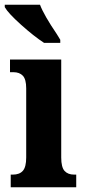

<svg xmlns="http://www.w3.org/2000/svg" viewBox="-34 -786 357 806"><path d="M11 -53H20Q48 -53 62 -69Q76 -85 76 -125V-415Q76 -453 62 -468Q48 -483 22 -483H8V-536H223V-125Q223 -84 237 -68.5Q251 -53 277 -53H286V0H11ZM-14 -756V-766H134Q150 -723 205 -642L219 -619V-606H151Q108 -634 54 -682.5Q0 -731 -14 -756Z"/></svg>

Font: Noto Serif CondExtraBold
Style: Regular
Weight: 800
Width: 3
Designer: Monotype Design Team
Foundry: Monotype Imaging Inc.
Version: Version 1.001